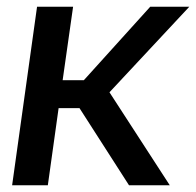

<svg xmlns="http://www.w3.org/2000/svg" viewBox="-20 -550 582 570"><path d="M16 0H122L154 -229H216L363 0H484L305 -276L542 -530H426L229 -312H166L197 -530H90Z"/></svg>

Font: Cheyenne Sans Medium
Style: Italic
Weight: 500
Italic angle: -8.13011°
Designer: The Public Sans project authors (U.S. Web Design System), Libre Franklin designed by Pablo Impallari and Rodrigo Fuenzal
Foundry: The Cheyenne Sans Project Authors
Version: Version 2.007